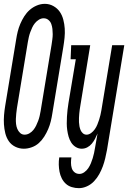

<svg xmlns="http://www.w3.org/2000/svg" viewBox="-34 -765 666 998"><path d="M90 8Q66 8 45 -2.5Q24 -13 11.5 -31.5Q-1 -50 -6.5 -72.5Q-12 -95 -13.5 -118.5Q-15 -142 -13 -166.5Q-11 -191 -7 -215L50 -560Q53 -580 58 -600.5Q63 -621 71.5 -641Q80 -661 92 -680Q104 -699 120.5 -713.5Q137 -728 157.5 -736.5Q178 -745 199 -745Q223 -745 243.5 -733.5Q264 -722 276.5 -704Q289 -686 295 -663Q301 -640 302.5 -616.5Q304 -593 301.5 -568.5Q299 -544 295 -520L238 -175Q235 -155 230 -134.5Q225 -114 216.5 -94Q208 -74 196 -55Q184 -36 168 -21.5Q152 -7 131 0.5Q110 8 90 8ZM94 -65Q107 -65 119 -72Q131 -79 139.5 -89.5Q148 -100 154 -112.5Q160 -125 164.5 -137Q169 -149 172 -162Q175 -175 177 -187L234 -532Q236 -546 238 -560Q240 -574 240 -587.5Q240 -601 238.5 -614.5Q237 -628 232.5 -640.5Q228 -653 217.5 -661.5Q207 -670 193 -670Q180 -670 168 -662.5Q156 -655 147.5 -644.5Q139 -634 133.5 -622Q128 -610 123.5 -598Q119 -586 116 -573Q113 -560 111 -548L54 -203Q52 -189 50.5 -175Q49 -161 48.5 -147.5Q48 -134 49.5 -120.5Q51 -107 56 -95Q61 -83 70.5 -74Q80 -65 94 -65ZM376 213Q357 213 339 207.5Q321 202 308 190Q295 178 287 162Q279 146 275.5 128Q272 110 271.5 91Q271 72 274 53H337Q335 67 335 81.5Q335 96 339 109Q343 122 353.5 130.5Q364 139 379 139Q392 139 404.5 130Q417 121 425 109Q433 97 438.5 83.5Q444 70 448 57Q452 44 455 30Q458 16 460 3L473 -71Q467 -57 460 -43.5Q453 -30 443 -18Q433 -6 419.5 1Q406 8 391 8Q374 8 359.5 -1Q345 -10 336 -24.5Q327 -39 322.5 -55Q318 -71 315.5 -88.5Q313 -106 313 -123.5Q313 -141 314 -158.5Q315 -176 317 -194Q319 -212 322 -230L360 -457H333L336 -530H435L384 -218Q382 -207 380.5 -196Q379 -185 378 -174Q377 -163 376.5 -152Q376 -141 376.5 -130Q377 -119 379 -108.5Q381 -98 385 -88.5Q389 -79 397 -72Q405 -65 416 -65Q428 -65 439.5 -73.5Q451 -82 459 -93.5Q467 -105 472 -117.5Q477 -130 481 -142Q485 -154 488 -167Q491 -180 493 -192L549 -530H612L522 15Q518 36 513 57.5Q508 79 500.5 99.5Q493 120 482 140Q471 160 455 177Q439 194 418 203.5Q397 213 376 213Z"/></svg>

Font: Iosevka Slab Extended
Style: Italic
Weight: 400
Width: 7
Italic angle: -9°
Monospace: yes
Designer: Belleve Invis
Foundry: Belleve Invis
Version: Version 11.1.0; ttfautohint (v1.8.3)